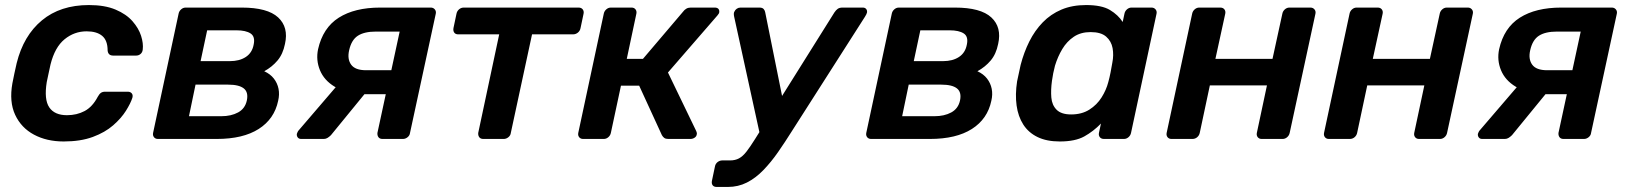

<svg xmlns="http://www.w3.org/2000/svg" viewBox="-20 -550 6438 760"><path d="M232 10Q165 10 114.5 -17Q64 -44 40 -95.5Q16 -147 29 -220Q32 -235 37 -259.5Q42 -284 46 -300Q73 -409 146 -469.5Q219 -530 332 -530Q395 -530 437.5 -512Q480 -494 504.5 -466Q529 -438 538.5 -408Q548 -378 545 -354Q544 -343 536.5 -336.5Q529 -330 519 -330H428Q418 -330 412.5 -335Q407 -340 406 -350Q406 -390 384.5 -408Q363 -426 323 -426Q274 -426 235.5 -394.5Q197 -363 180 -295Q176 -277 172 -258Q168 -239 165 -225Q154 -156 175 -125Q196 -94 245 -94Q284 -94 315 -110.5Q346 -127 367 -167Q373 -178 379.5 -182.5Q386 -187 396 -187H486Q496 -187 501.5 -180.5Q507 -174 504 -163Q497 -141 478.5 -111.5Q460 -82 428 -54Q396 -26 347.5 -8Q299 10 232 10Z M605 0Q595 0 589.5 -7Q584 -14 586 -24L687 -496Q689 -506 697 -513Q705 -520 715 -520H937Q1039 -520 1081 -481Q1123 -442 1108 -376Q1100 -336 1078.5 -310.5Q1057 -285 1026 -268Q1050 -257 1064 -239Q1078 -221 1082.5 -198.5Q1087 -176 1081 -151Q1066 -79 1004 -39.5Q942 0 838 0ZM728 -90H856Q895 -90 922.5 -105Q950 -120 957 -152Q964 -185 945 -200Q926 -215 883 -215H754ZM774 -308H890Q928 -308 953 -324.5Q978 -341 984 -373Q991 -405 972 -417.5Q953 -430 916 -430H800Z M1494 0Q1483 0 1478 -7Q1473 -14 1474 -24L1507 -177H1408L1409 -182Q1346 -182 1304.5 -207Q1263 -232 1246.5 -272Q1230 -312 1239 -355Q1258 -440 1321 -480Q1384 -520 1485 -520H1685Q1695 -520 1701 -513Q1707 -506 1705 -496L1603 -24Q1602 -14 1593.5 -7Q1585 0 1575 0ZM1172 0Q1163 0 1158.5 -6Q1154 -12 1155 -20Q1156 -23 1158 -27.5Q1160 -32 1164 -36L1315 -212L1438 -196L1290 -15Q1284 -9 1277 -4.5Q1270 0 1262 0ZM1429 -272H1529L1562 -425H1468Q1422 -425 1396.5 -408.5Q1371 -392 1362 -351Q1354 -316 1370 -294Q1386 -272 1429 -272Z M1893 0Q1882 0 1877 -7Q1872 -14 1873 -24L1956 -414H1794Q1783 -414 1778 -421Q1773 -428 1775 -439L1787 -496Q1789 -506 1797 -513Q1805 -520 1816 -520H2270Q2281 -520 2286.5 -513Q2292 -506 2290 -496L2278 -439Q2276 -428 2267.5 -421Q2259 -414 2248 -414H2086L2002 -24Q2001 -14 1992.5 -7Q1984 0 1974 0Z M2288 0Q2278 0 2272.5 -7Q2267 -14 2269 -24L2370 -496Q2372 -506 2380 -513Q2388 -520 2398 -520H2480Q2490 -520 2495.5 -513Q2501 -506 2499 -496L2461 -317H2525L2684 -504Q2689 -511 2696.5 -515.5Q2704 -520 2714 -520H2809Q2819 -520 2823.5 -515Q2828 -510 2827 -502Q2827 -497 2820 -489L2624 -263L2736 -31Q2737 -28 2738 -25Q2739 -22 2738 -18Q2737 -10 2729.5 -5Q2722 0 2713 0H2625Q2615 0 2609.5 -4Q2604 -8 2600 -15L2510 -211H2438L2398 -24Q2396 -14 2388 -7Q2380 0 2370 0Z M2817 190Q2806 190 2801 183.5Q2796 177 2798 166L2810 109Q2812 98 2820.5 91.5Q2829 85 2839 85H2870Q2890 85 2905 77Q2920 69 2934.5 50.5Q2949 32 2969 0L3283 -501Q3289 -510 3296 -515Q3303 -520 3315 -520H3395Q3404 -520 3408.5 -514.5Q3413 -509 3412 -501Q3411 -495 3404 -484L3114 -30Q3087 13 3059.5 52.5Q3032 92 3001.5 123.5Q2971 155 2936.5 172.5Q2902 190 2861 190ZM2989 -13 2886 -484Q2883 -498 2887 -504Q2890 -511 2896.5 -515.5Q2903 -520 2911 -520H2986Q2998 -520 3003 -514Q3008 -508 3009 -501L3086 -119Z M3428 0Q3418 0 3412.5 -7Q3407 -14 3409 -24L3510 -496Q3512 -506 3520 -513Q3528 -520 3538 -520H3760Q3862 -520 3904 -481Q3946 -442 3931 -376Q3923 -336 3901.5 -310.5Q3880 -285 3849 -268Q3873 -257 3887 -239Q3901 -221 3905.5 -198.5Q3910 -176 3904 -151Q3889 -79 3827 -39.5Q3765 0 3661 0ZM3551 -90H3679Q3718 -90 3745.5 -105Q3773 -120 3780 -152Q3787 -185 3768 -200Q3749 -215 3706 -215H3577ZM3597 -308H3713Q3751 -308 3776 -324.5Q3801 -341 3807 -373Q3814 -405 3795 -417.5Q3776 -430 3739 -430H3623Z M4175 10Q4123 10 4087 -7.5Q4051 -25 4030.5 -57Q4010 -89 4004 -132.5Q3998 -176 4006 -228Q4010 -246 4013 -260.5Q4016 -275 4020 -293Q4033 -343 4054.5 -386Q4076 -429 4107.5 -461.5Q4139 -494 4181.5 -512Q4224 -530 4279 -530Q4341 -530 4373.5 -510.5Q4406 -491 4424 -463L4431 -496Q4433 -506 4441 -513Q4449 -520 4459 -520H4538Q4548 -520 4554 -513Q4560 -506 4558 -496L4457 -24Q4455 -14 4447 -7Q4439 0 4429 0H4350Q4339 0 4333.5 -7Q4328 -14 4330 -24L4338 -61Q4308 -30 4272 -10Q4236 10 4175 10ZM4220 -97Q4262 -97 4292 -116Q4322 -135 4340.5 -164.5Q4359 -194 4367 -225Q4372 -243 4376 -263.5Q4380 -284 4383 -302Q4389 -332 4384 -359.5Q4379 -387 4358.5 -405Q4338 -423 4297 -423Q4258 -423 4230.5 -404.5Q4203 -386 4185 -356Q4167 -326 4156 -290Q4152 -275 4149 -260Q4146 -245 4144 -230Q4139 -194 4141.5 -164Q4144 -134 4162.5 -115.5Q4181 -97 4220 -97Z M4617 0Q4607 0 4601.5 -7Q4596 -14 4598 -24L4699 -496Q4701 -506 4709 -513Q4717 -520 4727 -520H4810Q4821 -520 4826.5 -513Q4832 -506 4830 -496L4791 -317H5017L5056 -496Q5058 -506 5066 -513Q5074 -520 5084 -520H5167Q5177 -520 5183 -513Q5189 -506 5187 -496L5085 -24Q5083 -14 5075 -7Q5067 0 5057 0H4974Q4964 0 4958.5 -7Q4953 -14 4955 -24L4995 -212H4769L4729 -24Q4727 -14 4719 -7Q4711 0 4700 0Z M5240 0Q5230 0 5224.5 -7Q5219 -14 5221 -24L5322 -496Q5324 -506 5332 -513Q5340 -520 5350 -520H5433Q5444 -520 5449.5 -513Q5455 -506 5453 -496L5414 -317H5640L5679 -496Q5681 -506 5689 -513Q5697 -520 5707 -520H5790Q5800 -520 5806 -513Q5812 -506 5810 -496L5708 -24Q5706 -14 5698 -7Q5690 0 5680 0H5597Q5587 0 5581.5 -7Q5576 -14 5578 -24L5618 -212H5392L5352 -24Q5350 -14 5342 -7Q5334 0 5323 0Z M6169 0Q6158 0 6153 -7Q6148 -14 6149 -24L6182 -177H6083L6084 -182Q6021 -182 5979.5 -207Q5938 -232 5921.5 -272Q5905 -312 5914 -355Q5933 -440 5996 -480Q6059 -520 6160 -520H6360Q6370 -520 6376 -513Q6382 -506 6380 -496L6278 -24Q6277 -14 6268.5 -7Q6260 0 6250 0ZM5847 0Q5838 0 5833.5 -6Q5829 -12 5830 -20Q5831 -23 5833 -27.5Q5835 -32 5839 -36L5990 -212L6113 -196L5965 -15Q5959 -9 5952 -4.5Q5945 0 5937 0ZM6104 -272H6204L6237 -425H6143Q6097 -425 6071.5 -408.5Q6046 -392 6037 -351Q6029 -316 6045 -294Q6061 -272 6104 -272Z"/></svg>

Font: Rubik Light Medium
Style: Italic
Weight: 500
Italic angle: -12°
Version: Version 2.104